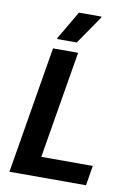

<svg xmlns="http://www.w3.org/2000/svg" viewBox="-93 -909 670 967"><g transform="rotate(10 241.5 -425.0)"><path d="M25 0 133.3 -650H261.7L170 -101.7H433.3L416.7 0ZM145.8 -700V-705L230.8 -850H345.8V-845L245.8 -700Z"/></g></svg>

Font: Familjen Grotesk SemiBold
Style: Italic
Weight: 600
Italic angle: -9.46201°
Designer: Anders Wikstroem, Jonas Baeckman, Matilda Gysing, Kristian Moeller
Foundry: Familjen STHLM AB
Version: Version 2.002